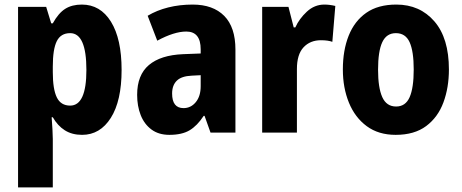

<svg xmlns="http://www.w3.org/2000/svg" viewBox="-20 -580 2022 840"><path d="M338 -560Q419 -560 465.5 -485Q512 -410 512 -274Q512 -139 465 -64.5Q418 10 339 10Q295 10 263.5 -10Q232 -30 211 -67H206Q208 -38 209.5 -14Q211 10 211 28V240H59V-550H182L204 -478H211Q236 -523 265.5 -541.5Q295 -560 338 -560ZM287 -435Q246 -435 228.5 -400Q211 -365 211 -289V-264Q211 -190 228.5 -154Q246 -118 287 -118Q358 -118 358 -274Q358 -435 287 -435Z M823 -560Q912 -560 961 -510.5Q1010 -461 1010 -363V0H901L875 -73H871Q843 -30 809.5 -10Q776 10 721 10Q674 10 642.5 -13.5Q611 -37 595.5 -76.5Q580 -116 580 -165Q580 -252 631.5 -295.5Q683 -339 781 -343L858 -346V-364Q858 -442 795 -442Q742 -442 668 -402L626 -511Q666 -535 716 -547.5Q766 -560 823 -560ZM819 -249Q774 -247 753.5 -227Q733 -207 733 -171Q733 -107 783 -107Q815 -107 836.5 -133Q858 -159 858 -203V-251Z M1399 -560Q1422 -560 1447 -554L1434 -397Q1415 -404 1384 -404Q1337 -404 1308 -373Q1279 -342 1279 -278V0H1127V-550H1242L1265 -460H1272Q1289 -498 1322.5 -529Q1356 -560 1399 -560Z M1944 -276Q1944 -197 1920 -132Q1896 -67 1844.5 -28.5Q1793 10 1711 10Q1636 10 1584.5 -28Q1533 -66 1506.5 -131Q1480 -196 1480 -276Q1480 -360 1505.5 -424Q1531 -488 1582.5 -524Q1634 -560 1714 -560Q1817 -560 1880.5 -486.5Q1944 -413 1944 -276ZM1634 -275Q1634 -196 1652.5 -155Q1671 -114 1713 -114Q1754 -114 1772 -154.5Q1790 -195 1790 -276Q1790 -356 1772 -395.5Q1754 -435 1712 -435Q1671 -435 1652.5 -395.5Q1634 -356 1634 -275Z"/></svg>

Font: Noto Sans Thai Cond ExtBd
Style: Regular
Weight: 800
Width: 3
Designer: Monotype Design Team
Foundry: Monotype Imaging Inc.
Version: Version 2.002; ttfautohint (v1.8.4.7-5d5b)